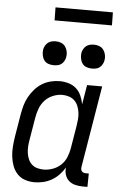

<svg xmlns="http://www.w3.org/2000/svg" viewBox="-61 -951 621 1000"><g transform="rotate(5 250.0 -450.5)"><path d="M158 8Q132 8 108 0Q84 -8 67.5 -26Q51 -44 42.5 -67Q34 -90 31 -115.5Q28 -141 30 -167Q32 -193 36 -219L56 -339Q60 -362 66.5 -385.5Q73 -409 85 -430.5Q97 -452 113.5 -471Q130 -490 151 -503Q172 -516 196 -522Q220 -528 243 -528Q268 -528 291 -521Q314 -514 330.5 -499Q347 -484 356.5 -462.5Q366 -441 370 -418L387 -520H466L395 -93Q394 -86 395 -80Q396 -74 399.5 -70Q403 -66 408.5 -64Q414 -62 421 -62H436L435 8H409Q389 8 370 3Q351 -2 337.5 -14Q324 -26 318 -44.5Q312 -63 315 -83Q303 -63 286 -45Q269 -27 248 -15Q227 -3 204 2.5Q181 8 158 8ZM200 -62Q223 -62 247 -70.5Q271 -79 289.5 -96.5Q308 -114 317.5 -137Q327 -160 331 -183L351 -303Q354 -321 355.5 -339Q357 -357 354.5 -374.5Q352 -392 345.5 -408Q339 -424 327 -435.5Q315 -447 298 -452.5Q281 -458 263 -458Q239 -458 214.5 -448Q190 -438 172.5 -419Q155 -400 146 -376Q137 -352 133 -328L113 -208Q110 -191 109 -173.5Q108 -156 110.5 -139.5Q113 -123 119.5 -108Q126 -93 138 -82Q150 -71 166.5 -66.5Q183 -62 200 -62ZM404 -608Q389 -608 375.5 -613Q362 -618 354 -629.5Q346 -641 343.5 -655.5Q341 -670 343 -685Q345 -695 350.5 -705Q356 -715 364.5 -721.5Q373 -728 383.5 -730.5Q394 -733 405 -733Q420 -733 433.5 -727.5Q447 -722 455 -710.5Q463 -699 466 -684.5Q469 -670 466 -655Q464 -645 458.5 -635Q453 -625 444.5 -618.5Q436 -612 425.5 -610Q415 -608 404 -608ZM204 -608Q189 -608 175.5 -613Q162 -618 154 -629.5Q146 -641 143.5 -655.5Q141 -670 143 -685Q145 -695 150.5 -705Q156 -715 164.5 -721.5Q173 -728 183.5 -730.5Q194 -733 205 -733Q220 -733 233.5 -727.5Q247 -722 255 -710.5Q263 -699 266 -684.5Q269 -670 266 -655Q264 -645 258.5 -635Q253 -625 244.5 -618.5Q236 -612 225.5 -610Q215 -608 204 -608ZM189 -841 188 -909H488L489 -841Z"/></g></svg>

Font: Iosevka Curly
Style: Italic
Weight: 400
Italic angle: -9°
Monospace: yes
Designer: Belleve Invis
Foundry: Belleve Invis
Version: Version 22.1.2; ttfautohint (v1.8.4)